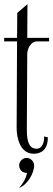

<svg xmlns="http://www.w3.org/2000/svg" viewBox="-21 -690 256 923"><path d="M111 -670 62 -628 61 -508H-1V-491H61L59 -75C59 -24 77 49 141 49C174 49 209 33 209 -30L191 -34C192 -10 185 25 154 25C108 25 108 -39 108 -72L110 -433C111 -457 128 -491 156 -491H215V-508H110ZM143 105C143 86 126 69 107 69C88 69 71 86 71 105C71 125 87 142 107 141H109C103 170 90 191 71 213C109 200 143 145 143 105Z"/></svg>

Font: Bigelow Rules
Style: Regular
Weight: 400
Designer: Astigmatic (AOETI)
Foundry: Astigmatic (AOETI)
Version: Version 1.000